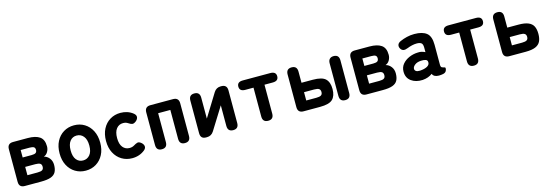

<svg xmlns="http://www.w3.org/2000/svg" viewBox="12 -1324 6116 2145"><g transform="rotate(-15 3070.0 -251.5)"><path d="M124 0Q58 0 58 -66V-443Q58 -509 124 -509H294Q384 -509 431 -476Q478 -443 478 -364Q478 -330 460.5 -300.5Q443 -271 414 -262Q451 -253 476 -221Q501 -189 501 -144Q501 -94 484 -62Q467 -30 426 -15Q385 0 313 0ZM183 -109H300Q340 -109 356 -120Q372 -131 372 -157Q372 -183 356 -194Q340 -205 300 -205H183ZM183 -314H286Q321 -314 335 -324.5Q349 -335 349 -358Q349 -381 335 -390.5Q321 -400 286 -400H183Z M828 11Q761 11 707.5 -21.5Q654 -54 623.5 -112.5Q593 -171 593 -250Q593 -330 623.5 -389Q654 -448 707.5 -480.5Q761 -513 828 -513Q896 -513 949 -480.5Q1002 -448 1032.5 -389Q1063 -330 1063 -250Q1063 -171 1032.5 -112.5Q1002 -54 949 -21.5Q896 11 828 11ZM828 -107Q876 -107 906.5 -143.5Q937 -180 937 -250Q937 -321 906.5 -358Q876 -395 828 -395Q780 -395 750.5 -358Q721 -321 721 -250Q721 -180 750.5 -143.5Q780 -107 828 -107Z M1365 11Q1298 11 1244.5 -21.5Q1191 -54 1160.5 -112.5Q1130 -171 1130 -250Q1130 -330 1160.5 -389Q1191 -448 1244.5 -480.5Q1298 -513 1365 -513Q1450 -513 1511 -464Q1537 -442 1533.5 -418Q1530 -394 1506 -375Q1482 -357 1464.5 -359Q1447 -361 1419 -380Q1397 -395 1365 -395Q1317 -395 1287.5 -358Q1258 -321 1258 -250Q1258 -180 1287.5 -143.5Q1317 -107 1365 -107Q1395 -107 1417 -120Q1443 -136 1462 -141.5Q1481 -147 1505 -128Q1529 -109 1533 -85Q1537 -61 1513 -40Q1451 11 1365 11Z M1710 0Q1647 0 1647 -66V-443Q1647 -509 1713 -509H1974Q2040 -509 2040 -443V-66Q2040 0 1977 0Q1914 0 1914 -66V-400H1773V-66Q1773 0 1710 0Z M2220 0Q2157 0 2157 -66V-443Q2157 -509 2220 -509Q2283 -509 2283 -443V-201L2446 -465Q2474 -509 2525 -509H2532Q2598 -509 2598 -443V-66Q2598 0 2535 0Q2472 0 2472 -66V-304L2310 -44Q2282 0 2231 0Z M2940 0Q2876 0 2876 -66V-400H2781Q2715 -400 2715 -455Q2715 -509 2781 -509H3099Q3165 -509 3165 -455Q3165 -400 3099 -400H3003V-66Q3003 0 2940 0Z M3348 0Q3282 0 3282 -66V-443Q3282 -509 3345 -509Q3408 -509 3408 -443V-314H3538Q3645 -314 3685 -275Q3725 -236 3725 -157Q3725 -78 3685 -39Q3645 0 3538 0ZM3831 0Q3768 0 3768 -66V-443Q3768 -475 3784.5 -492Q3801 -509 3831 -509Q3893 -509 3893 -443V-66Q3893 0 3831 0ZM3408 -109H3524Q3564 -109 3580.5 -120Q3597 -131 3597 -157Q3597 -183 3580.5 -194Q3564 -205 3524 -205H3408Z M4076 0Q4010 0 4010 -66V-443Q4010 -509 4076 -509H4246Q4336 -509 4383 -476Q4430 -443 4430 -364Q4430 -330 4412.5 -300.5Q4395 -271 4366 -262Q4403 -253 4428 -221Q4453 -189 4453 -144Q4453 -94 4436 -62Q4419 -30 4378 -15Q4337 0 4265 0ZM4135 -109H4252Q4292 -109 4308 -120Q4324 -131 4324 -157Q4324 -183 4308 -194Q4292 -205 4252 -205H4135ZM4135 -314H4238Q4273 -314 4287 -324.5Q4301 -335 4301 -358Q4301 -381 4287 -390.5Q4273 -400 4238 -400H4135Z M4725 6Q4646 10 4593.5 -28Q4541 -66 4541 -138Q4541 -189 4571.5 -225.5Q4602 -262 4650.5 -282.5Q4699 -303 4751 -304Q4774 -306 4795 -300.5Q4816 -295 4834 -286V-338Q4834 -380 4816 -392.5Q4798 -405 4765 -405Q4738 -405 4709.5 -398.5Q4681 -392 4654 -381Q4625 -369 4604.5 -372.5Q4584 -376 4570 -399Q4557 -422 4564 -443.5Q4571 -465 4601 -478Q4637 -494 4678.5 -504Q4720 -514 4765 -514Q4858 -514 4906 -476Q4954 -438 4954 -338V-108Q4954 -98 4955 -94Q4958 -80 4966.5 -75.5Q4975 -71 4984 -69.5Q4993 -68 4999.5 -65.5Q5006 -63 5006 -53Q5006 -34 4995.5 -19Q4985 -4 4961 1Q4950 3 4938 4.5Q4926 6 4913 6Q4854 6 4838 -34Q4792 1 4725 6ZM4722 -102Q4775 -105 4806.5 -122.5Q4838 -140 4836 -171Q4835 -194 4813.5 -201Q4792 -208 4761 -206Q4715 -204 4688 -182.5Q4661 -161 4662 -137Q4663 -120 4677.5 -110.5Q4692 -101 4722 -102Z M5319 0Q5255 0 5255 -66V-400H5160Q5094 -400 5094 -455Q5094 -509 5160 -509H5478Q5544 -509 5544 -455Q5544 -400 5478 -400H5382V-66Q5382 0 5319 0Z M5727 0Q5661 0 5661 -66V-443Q5661 -509 5725 -509Q5788 -509 5788 -443V-314H5917Q5989 -314 6030.5 -296.5Q6072 -279 6089 -244.5Q6106 -210 6106 -157Q6106 -105 6089 -70Q6072 -35 6030.5 -17.5Q5989 0 5917 0ZM5787 -109H5905Q5943 -109 5959.5 -120Q5976 -131 5976 -157Q5976 -183 5959.5 -194Q5943 -205 5905 -205H5787Z"/></g></svg>

Font: Zen Maru Gothic Black
Style: Regular
Weight: 900
Designer: Yoshimichi Ohira
Foundry: Positype
Version: Version 1.001